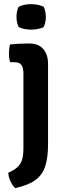

<svg xmlns="http://www.w3.org/2000/svg" viewBox="-20 -716 328 955"><path d="M219 2.5Q219 67 205.2 110.2Q191.5 153.5 156.2 179.5Q121 205.5 55.5 219.5Q43 208.5 32.8 187.2Q22.5 166 21 143.5Q49.5 130.5 66 116Q82.5 101.5 89.5 79.2Q96.5 57 96.5 20.5V-352.5Q96.5 -378.5 86.8 -392.5Q77 -406.5 51.5 -406.5H30Q24.5 -427.5 24.5 -449.5Q24.5 -460.5 25.8 -472Q27 -483.5 30 -495Q52.5 -497.5 75.5 -498.5Q98.5 -499.5 112.5 -499.5H129Q171 -499.5 195 -472.2Q219 -445 219 -398.5ZM62 -632Q62 -659.5 72.5 -682Q83 -688 100.5 -691.8Q118 -695.5 135 -695.5Q151 -695.5 169.5 -691.8Q188 -688 197.5 -682Q202.5 -671.5 205.2 -657.8Q208 -644 208 -632Q208 -605 197.5 -582Q188.5 -576 169.8 -572.2Q151 -568.5 135 -568.5Q118 -568.5 100 -572.2Q82 -576 72.5 -582Q62 -605 62 -632Z"/></svg>

Font: Signika Negative Light SemiBold
Style: Regular
Weight: 600
Version: Version 2.001